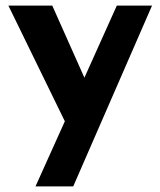

<svg xmlns="http://www.w3.org/2000/svg" viewBox="-20 -457 574 687"><path d="M524 -437 242 210H107L212 -23L10 -437H167L282 -179L398 -437Z"/></svg>

Font: Josefin Sans
Style: Bold
Weight: 700
Designer: Santiago Orozco
Foundry: Typemade
Version: Version 2.000